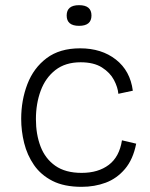

<svg xmlns="http://www.w3.org/2000/svg" viewBox="-20 -711 579 743"><path d="M296 12Q228 12 183 -11Q138 -34 111.5 -72.5Q85 -111 73.5 -157.5Q62 -204 62 -251Q62 -323 86 -385.5Q110 -448 160.5 -486Q211 -524 290 -524Q373 -524 428.5 -480.5Q484 -437 494 -360L438 -348Q436 -373 421 -401.5Q406 -430 374.5 -450Q343 -470 292 -470Q233 -470 194.5 -440Q156 -410 137.5 -360Q119 -310 119 -250Q119 -191 137 -144Q155 -97 194 -69.5Q233 -42 296 -42Q360 -42 401 -73Q442 -104 452 -168L507 -155Q495 -94 463.5 -57Q432 -20 389 -4Q346 12 296 12ZM286 -611Q238 -611 238 -651Q238 -691 286 -691Q334 -691 334 -651Q334 -611 286 -611Z"/></svg>

Font: Bricolage Grotesque 12pt ExtraLight
Style: Regular
Weight: 200
Designer: Mathieu Triay
Foundry: Atelier Triay
Version: Version 1.001; ttfautohint (v1.8.4.7-5d5b);gftools[0.9.33.de